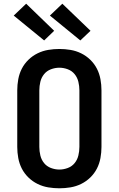

<svg xmlns="http://www.w3.org/2000/svg" viewBox="-20 -1007 640 1035"><path d="M300 8Q270 8 240 3Q210 -2 182.5 -15.5Q155 -29 133 -50.5Q111 -72 97.5 -98.5Q84 -125 78.5 -155Q73 -185 73 -215V-520Q73 -550 78.5 -580Q84 -610 97.5 -636.5Q111 -663 133 -684.5Q155 -706 182.5 -719.5Q210 -733 240 -738Q270 -743 300 -743Q330 -743 360 -738Q390 -733 417.5 -719.5Q445 -706 467 -684.5Q489 -663 502.5 -636.5Q516 -610 521.5 -580Q527 -550 527 -520V-215Q527 -185 521.5 -155Q516 -125 502.5 -98.5Q489 -72 467 -50.5Q445 -29 417.5 -15.5Q390 -2 360 3Q330 8 300 8ZM300 -93Q323 -93 345.5 -101.5Q368 -110 382.5 -128Q397 -146 402.5 -169Q408 -192 408 -215V-520Q408 -543 402.5 -566Q397 -589 382.5 -607Q368 -625 345.5 -633.5Q323 -642 300 -642Q277 -642 254.5 -633.5Q232 -625 217.5 -607Q203 -589 197.5 -566Q192 -543 192 -520V-215Q192 -192 197.5 -169Q203 -146 217.5 -128Q232 -110 254.5 -101.5Q277 -93 300 -93ZM413 -789 249 -923 316 -987 468 -841ZM218 -789 54 -923 121 -987 272 -841Z"/></svg>

Font: Iosevka SS04 Extended
Style: Bold
Weight: 700
Width: 7
Monospace: yes
Designer: Belleve Invis
Foundry: Belleve Invis
Version: Version 19.0.0; ttfautohint (v1.8.4)